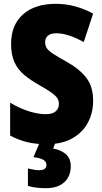

<svg xmlns="http://www.w3.org/2000/svg" viewBox="-20 -744 535 1004"><path d="M467 -217Q467 -153 439 -101.5Q411 -50 357 -20Q303 10 225 10Q169 10 125 0Q81 -10 33 -35V-207Q81 -178 130 -162.5Q179 -147 219 -147Q255 -147 271.5 -162Q288 -177 288 -200Q288 -217 280 -230Q272 -243 250 -259Q228 -275 187 -298Q141 -324 107.5 -351.5Q74 -379 56 -418Q38 -457 38 -515Q38 -613 100 -668.5Q162 -724 272 -724Q325 -724 373.5 -710.5Q422 -697 467 -673L418 -524Q335 -570 275 -570Q244 -570 230 -557Q216 -544 216 -524Q216 -506 224.5 -492.5Q233 -479 256.5 -463.5Q280 -448 325 -423Q394 -385 430.5 -338.5Q467 -292 467 -217ZM350 125Q350 178 316 209Q282 240 220 240Q192 240 168.5 237Q145 234 126 228V137Q143 141 157.5 143.5Q172 146 185 146Q223 146 223 118Q223 85 155 78L188 0H270L258 33Q297 39 323.5 61.5Q350 84 350 125Z"/></svg>

Font: Noto Sans Bengali Condensed Black
Style: Regular
Weight: 900
Width: 3
Designer: Joana Ranito - Universal Thirst; Jelle Bosma - Monotype Design Team
Foundry: Universal Thirst ehf.
Version: Version 3.000; ttfautohint (v1.8.4.7-5d5b)